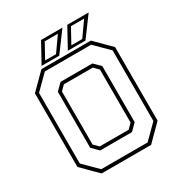

<svg xmlns="http://www.w3.org/2000/svg" viewBox="-196 -982 1044 1116"><g transform="rotate(-30 326.5 -424.0)"><path d="M160.5 0 57.5 -103V-597L160.5 -700H492.5L595.5 -597V-103L492.5 0ZM229.5 -141.5H423.5L454 -172V-528L423.5 -558.5H229.5L199 -528V-172ZM171 -22.5H482L573.5 -113.5V-587.5L482 -678.5H171L79.5 -587.5V-113.5ZM220 -120 177.5 -162.5V-538.5L220 -580.5H433.5L476 -538.5V-162.5L433.5 -120ZM347 -716 419.5 -848H563L465.5 -716ZM204.5 -733H277.5L346.5 -830.5H258ZM171 -716 243.5 -848H387L289.5 -716ZM380.5 -733H453.5L522.5 -830.5H434Z"/></g></svg>

Font: Tourney ExtraLight
Style: Regular
Weight: 250
Designer: Tyler Finck
Foundry: Etcetera Type Co
Version: Version 1.015